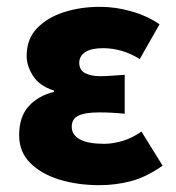

<svg xmlns="http://www.w3.org/2000/svg" viewBox="-20 -530 516 562"><path d="M271 12Q207 12 153.5 -4.5Q100 -21 68 -53.5Q36 -86 36 -134Q36 -188 64 -219Q92 -250 138 -261V-265Q96 -278 77 -307.5Q58 -337 58 -366Q58 -416 88.5 -447.5Q119 -479 167.5 -494.5Q216 -510 273 -510Q318 -510 364 -497Q410 -484 447 -459L389 -357Q364 -373 336.5 -381Q309 -389 282 -389Q247 -389 229.5 -377.5Q212 -366 212 -346Q212 -325 229 -316Q246 -307 273 -307Q289 -307 308.5 -308.5Q328 -310 345 -311V-197Q327 -199 307.5 -200Q288 -201 271 -201Q229 -201 209.5 -191.5Q190 -182 190 -159Q190 -135 214 -122Q238 -109 286 -109Q308 -109 337 -117Q366 -125 394 -145L456 -45Q407 -11 362.5 0.5Q318 12 271 12Z"/></svg>

Font: Source Sans 3 ExtraBold
Style: Regular
Weight: 800
Designer: Paul D. Hunt
Foundry: Adobe
Version: Version 3.052;hotconv 1.1.0;makeotfexe 2.6.0